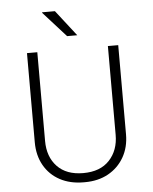

<svg xmlns="http://www.w3.org/2000/svg" viewBox="-60 -941 798 1000"><g transform="rotate(-5 339.5 -440.5)"><path d="M337 10Q266 10 213 -18.5Q160 -47 130.5 -99Q101 -151 101 -220V-686H155V-222Q155 -139 203 -88.5Q251 -38 339 -38Q428 -38 476 -89.5Q524 -141 524 -222V-686H578V-220Q578 -152 548 -100Q518 -48 465.5 -19Q413 10 343 10ZM317 -756 198 -888V-891H265L370 -756Z"/></g></svg>

Font: Chivo Medium Thin
Style: Regular
Weight: 250
Version: Version 2.002